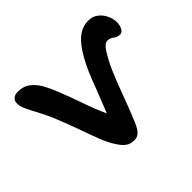

<svg xmlns="http://www.w3.org/2000/svg" viewBox="-123 -671 846 846"><g transform="rotate(-45 299.5 -248.5)"><path d="M281 10Q257 10 240.5 -2.5Q224 -15 207 -43Q192 -66 177 -104.5Q162 -143 146.5 -187Q131 -231 115 -271Q96 -321 80 -352.5Q64 -384 53 -404.5Q42 -425 36 -440.5Q30 -456 30 -473Q30 -486 40 -495.5Q50 -505 69 -505Q104 -505 127.5 -486.5Q151 -468 167 -439Q183 -410 196 -376Q216 -326 236 -268Q256 -210 279 -160Q312 -242 339 -312.5Q366 -383 399 -433Q425 -472 451.5 -489.5Q478 -507 511 -507Q537 -507 556 -492Q575 -477 585 -455Q595 -433 595 -412Q595 -396 587.5 -380Q580 -364 566 -364Q550 -364 536.5 -374.5Q523 -385 508 -385Q490 -385 473 -358Q449 -322 427 -270Q405 -218 383.5 -159Q362 -100 338 -43Q325 -13 312 -1.5Q299 10 281 10Z"/></g></svg>

Font: Shantell Sans Normal
Style: Regular
Weight: 500
Designer: Stephen Nixon, Anya Danilova, Shantell Martin
Foundry: Arrow Type
Version: Version 1.009;[a7da0bfa3]